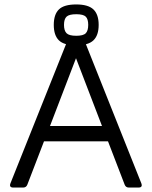

<svg xmlns="http://www.w3.org/2000/svg" viewBox="-20 -844 683 864"><path d="M40 0Q20 0 27 -19L281 -655Q285 -667 299 -667H345Q359 -667 363 -654L616 -19Q623 0 603 0H560Q546 0 541 -13L466 -208H178L103 -13Q98 0 84 0ZM205 -277H439L322 -582ZM323 -640Q268 -640 245 -662.5Q222 -685 222 -732Q222 -779 245 -801.5Q268 -824 323 -824Q377 -824 400.5 -801.5Q424 -779 424 -732Q424 -685 400.5 -662.5Q377 -640 323 -640ZM323 -683Q355 -683 366 -694.5Q377 -706 377 -732Q377 -758 366 -769Q355 -780 323 -780Q291 -780 279.5 -769Q268 -758 268 -732Q268 -706 279.5 -694.5Q291 -683 323 -683Z"/></svg>

Font: Pitagon Sans
Style: Regular
Weight: 400
Designer: Travis Tran
Foundry: Pitagon
Version: Version 1.001; ttfautohint (v1.8.4.7-5d5b);gftools[0.9.26]